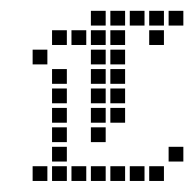

<svg xmlns="http://www.w3.org/2000/svg" viewBox="-20 -337 361 353"><path d="M40 -31.4V-4.3H67.1V-31.4ZM75.7 -31.4V-4.3H102.9V-31.4ZM111.4 -31.4V-4.3H138.6V-31.4ZM147.1 -31.4V-4.3H174.3V-31.4ZM182.9 -31.4V-4.3H210V-31.4ZM218.6 -31.4V-4.3H245.7V-31.4ZM254.3 -31.4V-4.3H281.4V-31.4ZM290 -67.1V-40H317.1V-67.1ZM75.7 -67.1V-40H102.9V-67.1ZM75.7 -102.9V-75.7H102.9V-102.9ZM75.7 -138.6V-111.4H102.9V-138.6ZM75.7 -174.3V-147.1H102.9V-174.3ZM75.7 -210V-182.9H102.9V-210ZM40 -245.7V-218.6H67.1V-245.7ZM75.7 -281.4V-254.3H102.9V-281.4ZM111.4 -281.4V-254.3H138.6V-281.4ZM147.1 -317.1V-290H174.3V-317.1ZM182.9 -317.1V-290H210V-317.1ZM218.6 -317.1V-290H245.7V-317.1ZM254.3 -317.1V-290H281.4V-317.1ZM290 -317.1V-290H317.1V-317.1ZM254.3 -281.4V-254.3H281.4V-281.4ZM147.1 -281.4V-254.3H174.3V-281.4ZM147.1 -245.7V-218.6H174.3V-245.7ZM147.1 -210V-182.9H174.3V-210ZM147.1 -174.3V-147.1H174.3V-174.3ZM147.1 -138.6V-111.4H174.3V-138.6ZM147.1 -102.9V-75.7H174.3V-102.9ZM182.9 -138.6V-111.4H210V-138.6ZM182.9 -174.3V-147.1H210V-174.3ZM182.9 -210V-182.9H210V-210ZM182.9 -245.7V-218.6H210V-245.7ZM182.9 -281.4V-254.3H210V-281.4Z"/></svg>

Font: Gossip Low Square
Style: Regular
Weight: 400
Width: 3
Designer: Deborah Khodanovich
Version: Version 1.001;Glyphs 3.3.1 (3343)